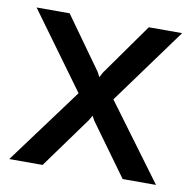

<svg xmlns="http://www.w3.org/2000/svg" viewBox="-65 -588 651 652"><g transform="rotate(10 261.0 -261.5)"><path d="M124 -523 252 -344 261 -327 270 -344 397 -523H512L321 -261L514 0H399L270 -178L261 -194L252 -178L123 0H8L201 -261L10 -523Z"/></g></svg>

Font: Oxford Sans SemiBold
Style: Regular
Weight: 600
Designer: Matt McInerney, Pablo Impallari, Rodrigo Fuenzalida
Foundry: Matt McInerney, Pablo Impallari, Rodrigo Fuenzalida
Version: Version 3.000g; ttfautohint (v1.5) -l 8 -r 28 -G 28 -x 14 -D